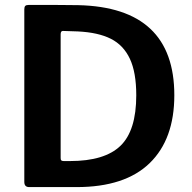

<svg xmlns="http://www.w3.org/2000/svg" viewBox="-20 -762 781 782"><path d="M299 -741Q690 -732 690 -374Q690 -195 589.5 -97.5Q489 0 292 0H99Q79 0 79 -21V-724Q79 -734 83 -738Q87 -742 98 -742Q241 -742 299 -741ZM227 -622V-118Q227 -111 230 -108.5Q233 -106 240 -106H265Q406 -106 470.5 -168Q535 -230 535 -374Q535 -467 509 -522.5Q483 -578 431.5 -604Q380 -630 297 -634L236 -636Q227 -636 227 -622Z"/></svg>

Font: n
Style: Regular
Weight: 600
Designer: Pablo Impallari, Rodrigo Fuenzalida
Foundry: Impallari Type
Version: Version 1.002; ttfautohint (v1.5)